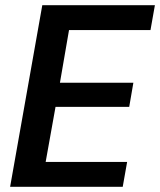

<svg xmlns="http://www.w3.org/2000/svg" viewBox="-20 -720 617 740"><path d="M19 0 143 -700H577L560 -604H246L211 -401H494L478 -308H194L156 -96H470L453 0Z"/></svg>

Font: DM Sans 28pt SemiBold
Style: Italic
Weight: 600
Italic angle: -10°
Version: Version 4.004;gftools[0.9.30]